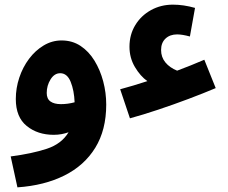

<svg xmlns="http://www.w3.org/2000/svg" viewBox="-20 -576 982 826"><path d="M539 -67 497 -192Q553 -207 614 -227Q584 -248 560.5 -287.5Q537 -327 537 -375Q537 -427 562 -468Q587 -509 629.5 -532.5Q672 -556 724 -556Q770 -556 819 -542L797 -419Q764 -428 742 -428Q711 -428 692 -410Q673 -392 673 -361Q673 -330 691.5 -307.5Q710 -285 742 -272Q801 -294 859 -319L908 -197Q856 -175 791 -150.5Q726 -126 660 -104Q594 -82 539 -67ZM55 230 26 97Q118 85 181.5 64Q245 43 275 -7Q261 -2 245 1Q229 4 211 4Q142 4 95 -34Q48 -72 48 -150Q48 -197 63 -242Q78 -287 105 -323Q132 -359 168 -380.5Q204 -402 245 -402Q291 -402 326.5 -378.5Q362 -355 386.5 -315Q411 -275 424 -226Q437 -177 437 -126Q437 -17 390 59.5Q343 136 257 179Q171 222 55 230ZM181 -176Q181 -151 197 -139.5Q213 -128 242 -128Q272 -128 301 -136Q299 -187 284 -224Q269 -261 239 -261Q214 -261 197.5 -234.5Q181 -208 181 -176Z"/></svg>

Font: Noto Sans Arabic SemCond
Style: Bold
Weight: 700
Width: 4
Designer: Monotype Design Team, Nadine Chahine, Nizar Qandah and Khaled Hosny
Foundry: Monotype Imaging Inc.
Version: Version 2.012; ttfautohint (v1.8.4.7-5d5b)